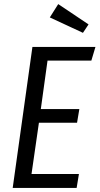

<svg xmlns="http://www.w3.org/2000/svg" viewBox="-20 -917 486 937"><path d="M264.2 -897 412.1 -797.9 384.8 -756.8 223.1 -832ZM445.8 -688 425.8 -621.1H211.9L179.2 -384.8H367.2L356 -317.9H169.9L133.8 -67.9H365.2L354 0H42L138.2 -688Z"/></svg>

Font: Fira Sans Compressed Book
Style: Italic
Weight: 350
Width: 3
Italic angle: -8°
Designer: Carrois Corporate & Edenspiekermann AG
Foundry: Carrois Corporate GbR & Edenspiekermann AG
Version: Version 4.203;PS 004.203;hotconv 1.0.88;makeotf.lib2.5.64775